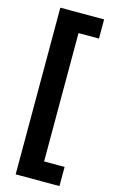

<svg xmlns="http://www.w3.org/2000/svg" viewBox="-134 -774 582 987"><g transform="rotate(15 157.0 -280.5)"><path d="M291 163H58V-724H291V-622H182V61H291Z"/></g></svg>

Font: Noto Sans Arabic Cond
Style: Bold
Weight: 700
Width: 3
Designer: Monotype Design Team, Nadine Chahine, Nizar Qandah and Khaled Hosny
Foundry: Monotype Imaging Inc.
Version: Version 2.012; ttfautohint (v1.8.4.7-5d5b)